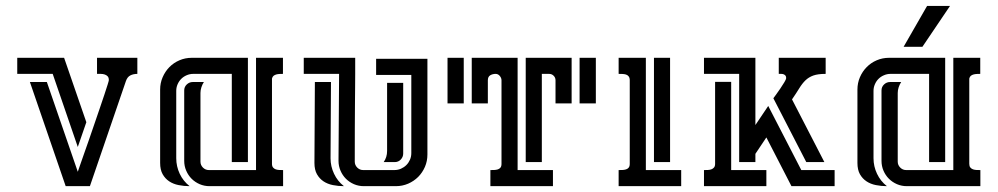

<svg xmlns="http://www.w3.org/2000/svg" viewBox="-20 -638 3419 658"><path d="M205.1 0 82.5 -356.9H140.6L246.6 -49.3Q248.5 -54.7 253.9 -70.6Q259.3 -86.4 267.3 -108.9Q275.4 -131.3 284.7 -158.4Q293.9 -185.5 303.5 -213.1Q313 -240.7 322 -267.1Q331.1 -293.5 337.9 -314.2Q344.7 -335 348.9 -348.1Q353 -361.3 353 -363.3Q353 -372.1 348.9 -376.5Q344.7 -380.9 338.6 -382.8Q332.5 -384.8 325.4 -384.8Q318.4 -384.8 312.5 -384.8V-439.9H450.7V-384.8Q437 -384.8 426.8 -379.6Q416.5 -374.5 411.6 -360.4L288.1 0ZM199.7 -439.9 275.9 -219.2 246.6 -134.3 160.6 -384.8H39.1V-439.9Z M698.2 0Q680.2 0 664.3 -6.8Q648.4 -13.7 636.7 -25.4Q625 -37.1 618.2 -53Q611.3 -68.8 611.3 -86.9V-328.1Q611.3 -340.3 620.1 -348.6Q628.9 -356.9 640.6 -356.9H678.7Q673.3 -348.6 670.2 -338.9Q667 -329.1 667 -319.3V-84Q667 -72.3 675.5 -63.7Q684.1 -55.2 695.8 -55.2H857.4V-439.9H949.7V-384.8Q944.3 -384.8 938.2 -384.5Q932.1 -384.3 926.8 -382.8Q921.4 -381.3 917.5 -378.2Q913.6 -375 912.1 -368.7V-76.7Q912.1 -68.4 915.8 -64Q919.4 -59.6 925 -57.6Q930.7 -55.7 937.5 -55.4Q944.3 -55.2 950.2 -55.2V0ZM642.1 -384.8Q630.4 -384.8 619.6 -380.1Q608.9 -375.5 601.1 -367.7Q593.3 -359.9 588.6 -349.1Q584 -338.4 584 -326.7V-95.7Q584 -67.9 595.9 -42.5Q607.9 -17.1 629.9 0Q610.4 0 592 -3.7Q573.7 -7.3 559.8 -16.6Q545.9 -25.9 537.4 -41Q528.8 -56.2 528.8 -79.6V-331.1Q528.8 -353.5 537.4 -373.3Q545.9 -393.1 560.5 -408Q575.2 -422.9 595 -431.4Q614.7 -439.9 637.2 -439.9H829.6V-82.5H774.4V-384.8Z M1444.8 -108.4Q1444.8 -85.9 1436.3 -66.2Q1427.7 -46.4 1413.1 -31.7Q1398.4 -17.1 1378.7 -8.5Q1358.9 0 1336.4 0H1227.1Q1209 0 1193.1 -6.8Q1177.2 -13.7 1165.5 -25.4Q1153.8 -37.1 1147 -53Q1140.1 -68.8 1140.1 -86.9L1142.1 -384.8H1021V-439.9H1197.3V-384.8Q1197.3 -362.8 1197 -338.6Q1196.8 -314.5 1196.5 -280.5Q1196.3 -246.6 1196 -199.5Q1195.8 -152.3 1195.8 -84Q1195.8 -72.3 1204.3 -63.7Q1212.9 -55.2 1224.6 -55.2H1331.5Q1343.8 -55.2 1354.2 -59.8Q1364.7 -64.5 1372.6 -72.3Q1380.4 -80.1 1385 -90.6Q1389.6 -101.1 1389.6 -113.3V-381.3H1269V-436.5H1444.8ZM1112.8 -95.7Q1112.8 -67.9 1124.8 -42.5Q1136.7 -17.1 1158.7 0Q1139.2 0 1120.8 -3.7Q1102.5 -7.3 1088.6 -16.6Q1074.7 -25.9 1066.2 -41Q1057.6 -56.2 1057.6 -79.6L1059.1 -356.9H1114.3ZM1361.8 -111.8Q1361.8 -100.1 1353.5 -91.3Q1345.2 -82.5 1333 -82.5H1294.9Q1306.6 -99.1 1306.6 -120.6V-354H1361.8Z M1753.9 -55.2H1875V0H1660.6V-55.2Q1666.5 -55.2 1673.3 -55.4Q1680.2 -55.7 1685.8 -57.4Q1691.4 -59.1 1695.1 -63.5Q1698.7 -67.9 1698.7 -76.7V-362.8Q1698.7 -370.6 1692.9 -377.7Q1687 -384.8 1678.7 -384.8Q1668 -384.8 1659.9 -379.9Q1651.9 -375 1651.9 -362.8V-283.7H1596.7V-439.9H1753.9ZM1939 -439.9V-283.7H1883.8V-362.8Q1883.8 -372.1 1877.4 -378.4Q1871.1 -384.8 1861.8 -384.8H1836.9V-82.5H1781.7V-439.9ZM1569.3 -439.9V-283.7H1513.7V-439.9ZM2022 -439.9V-283.7H1966.3V-439.9Z M2100.1 -439.9H2193.4V-55.2H2314.5V0H2100.1V-55.2Q2106 -55.2 2112.8 -55.4Q2119.6 -55.7 2125.2 -57.4Q2130.9 -59.1 2134.5 -63.5Q2138.2 -67.9 2138.2 -76.7V-362.8Q2138.2 -371.6 2134.5 -376.2Q2130.9 -380.9 2125.2 -382.6Q2119.6 -384.3 2113 -384.5Q2106.4 -384.8 2100.1 -384.8ZM2276.4 -439.9V-82.5H2221.2V-439.9Z M2568.8 -439.9V-209.5L2612.8 -274.9L2726.1 -55.2H2840.3V0H2692.4L2606.4 -167L2568.8 -110.8V-82.5H2513.2V-384.8H2392.6V-439.9ZM2485.8 -357.4V-55.2H2606.4V0H2392.6V-55.2Q2398.4 -55.2 2405.3 -55.4Q2412.1 -55.7 2417.7 -57.6Q2423.3 -59.6 2427 -64Q2430.7 -68.4 2430.7 -76.7V-357.4ZM2809.6 -384.8Q2783.2 -384.8 2767.3 -379.2Q2751.5 -373.5 2740.2 -362.5Q2729 -351.6 2719 -335.2Q2709 -318.8 2694.3 -297.4L2805.2 -82.5H2743.2L2630.4 -301.3Q2632.3 -303.7 2639.4 -313.5Q2646.5 -323.2 2654.3 -334.7Q2662.1 -346.2 2668.2 -356.4Q2674.3 -366.7 2674.3 -370.1Q2674.3 -376 2671.9 -378.9Q2669.4 -381.8 2665.8 -383.3Q2662.1 -384.8 2657.7 -384.8Q2653.3 -384.8 2648.9 -384.8V-439.9H2809.6Z M3087.9 0Q3069.8 0 3054 -6.8Q3038.1 -13.7 3026.4 -25.4Q3014.6 -37.1 3007.8 -53Q3001 -68.8 3001 -86.9V-328.1Q3001 -340.3 3009.8 -348.6Q3018.6 -356.9 3030.3 -356.9H3068.4Q3063 -348.6 3059.8 -338.9Q3056.6 -329.1 3056.6 -319.3V-84Q3056.6 -72.3 3065.2 -63.7Q3073.7 -55.2 3085.4 -55.2H3247.1V-439.9H3339.4V-384.8Q3334 -384.8 3327.9 -384.5Q3321.8 -384.3 3316.4 -382.8Q3311 -381.3 3307.1 -378.2Q3303.2 -375 3301.8 -368.7V-76.7Q3301.8 -68.4 3305.4 -64Q3309.1 -59.6 3314.7 -57.6Q3320.3 -55.7 3327.1 -55.4Q3334 -55.2 3339.8 -55.2V0ZM3031.7 -384.8Q3020 -384.8 3009.3 -380.1Q2998.5 -375.5 2990.7 -367.7Q2982.9 -359.9 2978.3 -349.1Q2973.6 -338.4 2973.6 -326.7V-95.7Q2973.6 -67.9 2985.6 -42.5Q2997.6 -17.1 3019.5 0Q3000 0 2981.7 -3.7Q2963.4 -7.3 2949.5 -16.6Q2935.5 -25.9 2927 -41Q2918.5 -56.2 2918.5 -79.6V-331.1Q2918.5 -353.5 2927 -373.3Q2935.5 -393.1 2950.2 -408Q2964.8 -422.9 2984.6 -431.4Q3004.4 -439.9 3026.9 -439.9H3219.2V-82.5H3164.1V-384.8ZM3235.8 -617.7 3141.1 -477.5H3076.7L3157.2 -617.7Z"/></svg>

Font: Isar CAT
Style: Regular
Weight: 400
Designer: Digitized by Peter Wiegel
Foundry: CAT-Fonts, Peter Wiegel
Version: Version 1.000; ttfautohint (v1.3)